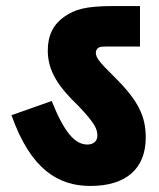

<svg xmlns="http://www.w3.org/2000/svg" viewBox="-20 -642 525 635"><path d="M462 -187C462 -255 440 -307 358 -388C306 -439 297 -452 297 -468C297 -473 299 -478 303 -482C308 -487 315 -488 329 -488H443V-622H356C263 -622 228 -611 193 -587C157 -562 138 -526 138 -475C138 -407 173 -355 240 -291C295 -233 302 -215 302 -193C302 -176 290 -164 269 -164C226 -164 191 -208 151 -308L18 -261C82 -80 174 -27 279 -27C398 -27 462 -85 462 -187Z"/></svg>

Font: Noto Sans Condensed Black
Style: Regular
Weight: 900
Width: 3
Designer: Monotype Design Team
Foundry: Monotype Imaging Inc.
Version: Version 2.013